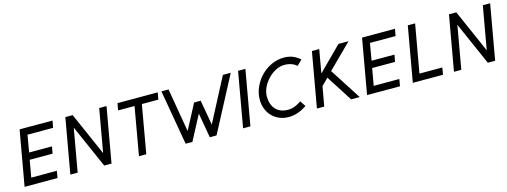

<svg xmlns="http://www.w3.org/2000/svg" viewBox="-14 -1314 5357 2027"><g transform="rotate(-15 2664.5 -300.0)"><path d="M440 0H80L186 -600H546L532 -524H252L220 -338H470L456 -262H206L173 -76H453Z M1030 0H950L743 -470L660 0H580L686 -600H766L973 -130L1056 -600H1136Z M1682 -524H1502L1410 0H1330L1422 -524H1242L1256 -600H1696Z M2494 -600 2178 0H2104L2057 -271L1914 0H1840L1736 -600H1814L1895 -124L2039 -397H2111L2159 -124L2408 -600Z M2548 0H2468L2574 -600H2654Z M2980 -66Q3018 -66 3056.5 -81.5Q3095 -97 3124 -119L3165 -58Q3120 -26 3070 -8Q3020 10 2966 10Q2911 10 2865 -9.5Q2819 -29 2786 -63Q2753 -97 2734.5 -143.5Q2716 -190 2716 -244Q2716 -315 2745 -381Q2774 -447 2823.5 -498Q2873 -549 2938 -579.5Q3003 -610 3076 -610Q3130 -610 3174 -592Q3218 -574 3251 -542L3194 -487Q3174 -508 3139 -521Q3104 -534 3062 -534Q3013 -534 2965.5 -509.5Q2918 -485 2880.5 -445.5Q2843 -406 2820 -357Q2797 -308 2797 -259Q2797 -171 2844.5 -118.5Q2892 -66 2980 -66Z M3743 0H3649L3466 -286L3393 -213L3355 0H3275L3381 -600H3461L3416 -345L3671 -600H3781L3522 -343Z M4183 0H3823L3929 -600H4289L4275 -524H3995L3963 -338H4213L4199 -262H3949L3916 -76H4196Z M4653 0H4323L4429 -600H4509L4416 -76H4666Z M5223 0H5143L4936 -470L4853 0H4773L4879 -600H4959L5166 -130L5249 -600H5329Z"/></g></svg>

Font: Gauge
Style: Oblique
Weight: 400
Italic angle: -80°
Designer: Daniel Pimley
Foundry: Daniel Pimley
Version: Version 2.0